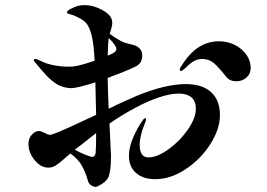

<svg xmlns="http://www.w3.org/2000/svg" viewBox="-20 -734 1040 749"><path d="M838 -285Q838 -231 801 -172.5Q764 -114 705 -74.5Q646 -35 585 -35Q539 -35 511 -59Q483 -83 483 -126Q483 -183 534 -261Q542 -273 547 -273Q550 -273 550 -269Q550 -264 541 -242Q535 -228 530 -207.5Q525 -187 525 -169Q525 -120 559 -120Q593 -120 637 -151.5Q681 -183 712.5 -228Q744 -273 744 -310Q744 -340 726.5 -354.5Q709 -369 678 -369Q644 -369 599.5 -354Q555 -339 507 -313Q453 -284 407 -252L409 -212Q413 -134 413 -125Q413 -91 409.5 -69Q406 -47 401 -39Q392 -25 375.5 -15Q359 -5 353 -5Q345 -5 335 -11.5Q325 -18 322 -32Q314 -62 298 -90Q285 -113 255 -135Q239 -123 230 -114Q211 -97 197.5 -88.5Q184 -80 169 -80Q139 -80 115 -109.5Q91 -139 91 -172Q91 -195 104.5 -209Q118 -223 132 -223Q139 -223 154 -215.5Q169 -208 173 -208Q179 -208 184 -210Q206 -217 255 -239.5Q304 -262 355 -286L352 -413Q315 -401 294 -396Q267 -390 259 -390Q244 -390 228 -394.5Q212 -399 201 -406Q180 -420 164.5 -436Q149 -452 120 -487Q112 -495 112 -500Q112 -504 117 -504Q122 -504 130.5 -500Q139 -496 146 -493Q165 -484 192.5 -479Q220 -474 246 -474Q262 -474 268 -475Q293 -478 349 -497Q345 -598 323 -634Q314 -649 301 -657Q288 -665 276.5 -670Q265 -675 262 -676Q256 -678 248.5 -680Q241 -682 241 -684Q241 -694 263 -703Q285 -714 309 -714Q337 -714 363.5 -702.5Q390 -691 404 -677Q418 -664 418 -644Q418 -635 414 -621.5Q410 -608 408 -602Q425 -589 443 -579Q454 -572 465.5 -568Q477 -564 491 -561Q516 -556 525.5 -544Q535 -532 535 -520Q535 -500 527 -489Q519 -478 502 -471Q466 -454 400 -430V-427Q402 -347 404 -310Q410 -312 437 -326Q506 -357 513 -360Q625 -406 705 -406Q769 -406 803.5 -374.5Q838 -343 838 -285ZM404 -586Q402 -574 400 -517Q404 -519 414 -523Q424 -527 429 -532Q434 -537 434 -543Q434 -549 428 -558Q421 -569 404 -586ZM958 -470Q958 -446 941.5 -431.5Q925 -417 902 -417Q876 -417 862 -435Q832 -473 813.5 -488.5Q795 -504 767 -504Q737 -504 706 -471Q703 -468 696 -462.5Q689 -457 686 -457Q684 -457 682.5 -458.5Q681 -460 681 -462Q681 -466 686 -474Q718 -526 754.5 -549.5Q791 -573 834 -573Q868 -573 896.5 -558.5Q925 -544 941.5 -520Q958 -496 958 -470ZM355 -215 298 -170Q296 -169 272 -150Q289 -140 311.5 -131Q334 -122 340 -122Q345 -122 348.5 -126Q352 -130 353 -137Q355 -157 355 -215Z"/></svg>

Font: Shippori Mincho
Style: Bold
Weight: 700
Designer: FONTDASU
Foundry: FONTDASU / Google Inc. / but / Adobe
Version: Version 3.110; ttfautohint (v1.8.3)